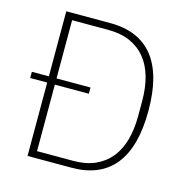

<svg xmlns="http://www.w3.org/2000/svg" viewBox="-104 -797 871 895"><g transform="rotate(15 332.0 -349.0)"><path d="M107 -354H25V-384H107V-698H319Q457 -698 527 -610.5Q597 -523 597 -349Q597 -175 527 -87.5Q457 0 319 0H107ZM319 -33Q379 -33 423.5 -52.5Q468 -72 498 -108.5Q528 -145 542.5 -197Q557 -249 557 -313V-385Q557 -449 542.5 -501Q528 -553 498 -589.5Q468 -626 423.5 -645.5Q379 -665 319 -665H144V-384H308V-354H144V-33Z"/></g></svg>

Font: IBM Plex Sans Thai ExtLt
Style: Regular
Weight: 200
Designer: Mike Abbink, Paul van der Laan, Pieter van Rosmalen, Ben Mitchell, Mark Frömberg
Foundry: Bold Monday
Version: Version 1.2